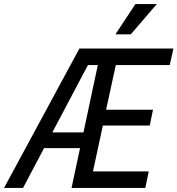

<svg xmlns="http://www.w3.org/2000/svg" viewBox="-74 -930 878 950"><path d="M-54 0 319 -690H784L766 -608H499L451 -387H683L667 -309H435L386 -82H662L645 0H280L322 -197H144L40 0ZM185 -275H339L410 -608H361ZM497 -760 596 -910H702L573 -760Z"/></svg>

Font: Radio Canada Condensed
Style: Italic
Weight: 400
Width: 3
Italic angle: -12°
Designer: Charles Daoud, Etienne Aubert Bonn, Alexandre Saumier Demers, Jacques Le Bailly
Foundry: Radio-Canada
Version: Version 2.104; ttfautohint (v1.8.4.7-5d5b);gftools[0.9.28.de